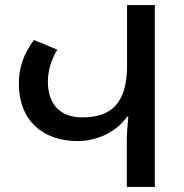

<svg xmlns="http://www.w3.org/2000/svg" viewBox="-20 -734 722 754"><path d="M478 0H588V-714H479V-477C479 -331 419 -273 303 -273C214 -273 168 -327 168 -414C168 -453 180 -498 205 -539L113 -577C73 -523 54 -468 54 -406C54 -260 149 -180 285 -180C363 -180 440 -218 479 -276H484C480 -234 478 -205 478 -190Z"/></svg>

Font: Noto Sans Georgian Medium
Style: Regular
Weight: 500
Designer: Monotype Design Team, Akaki Razmadze
Foundry: Google LLC
Version: Version 2.005